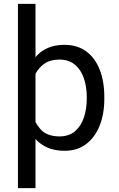

<svg xmlns="http://www.w3.org/2000/svg" viewBox="-20 -770 616 993"><path d="M163.6 -750V203.1H72.8V-750ZM519.5 -268.6V-258.3Q519.5 -181.2 495.6 -120.6Q471.7 -60.1 425.8 -25.1Q379.9 9.8 314.5 9.8Q247.1 9.8 201.2 -19.5Q155.3 -48.8 129.4 -103Q103.5 -157.2 95.7 -231.4V-286.1Q103.5 -364.3 129.4 -420.7Q155.3 -477.1 200.9 -507.6Q246.6 -538.1 313 -538.1Q379.9 -538.1 425.8 -504.4Q471.7 -470.7 495.6 -409.9Q519.5 -349.1 519.5 -268.6ZM428.7 -258.3V-268.6Q428.7 -321.3 413.8 -365.2Q398.9 -409.2 367.4 -435.5Q335.9 -461.9 286.6 -461.9Q241.2 -461.9 211.4 -441.9Q181.6 -421.9 164.3 -389.6Q147 -357.4 139.6 -321.8V-195.3Q154.3 -143.6 187.5 -104Q220.7 -64.5 287.6 -64.5Q336.4 -64.5 367.7 -91.1Q398.9 -117.7 413.8 -161.9Q428.7 -206.1 428.7 -258.3Z"/></svg>

Font: RobotoDEMO
Style: Regular
Weight: 400
Designer: Christian Robertson
Foundry: Google
Version: Version 2.136